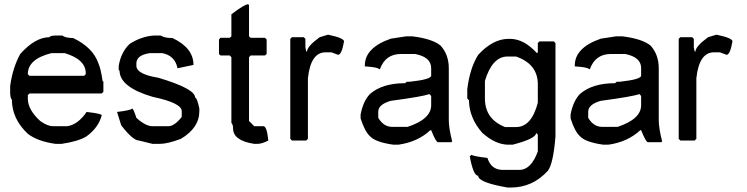

<svg xmlns="http://www.w3.org/2000/svg" viewBox="-20 -673 3473 893"><path d="M238.3 -507.8H269.5Q285.2 -496.1 320.3 -496.1Q412.1 -452.1 437.5 -378.9Q449.2 -352.5 457 -296.9L460.9 -293V-246.1L453.1 -238.3H117.2L109.4 -230.5V-214.8Q109.4 -162.1 168 -109.4Q202.1 -85.9 226.6 -85.9H293Q342.8 -93.8 382.8 -152.3Q453.1 -144.5 453.1 -136.7Q438.5 -80.1 382.8 -39.1Q345.7 -15.6 266.6 -3.9H238.3Q154.3 -15.6 109.4 -50.8Q35.2 -120.1 35.2 -210.9Q29.3 -210.9 27.3 -238.3V-273.4Q39.1 -358.4 74.2 -421.9Q143.6 -500 210.9 -500Q210.9 -506.8 238.3 -507.8ZM109.4 -328.1 117.2 -320.3H371.1L378.9 -328.1V-332Q378.9 -396.5 281.2 -425.8H218.8Q109.4 -398.4 109.4 -328.1Z M696.3 -507.8H727.5Q744.1 -496.1 782.2 -496.1Q879.9 -450.2 879.9 -371.1L805.7 -355.5Q793.9 -414.1 735.4 -425.8H676.8Q615.2 -417 614.3 -378.9V-367.2Q614.3 -328.1 715.8 -311.5Q887.7 -260.7 887.7 -218.8Q896.5 -218.8 907.2 -168V-156.2Q907.2 -78.1 821.3 -27.3Q759.8 -3.9 723.6 -3.9H689.5L626 -19.5Q598.6 -19.5 543.9 -89.8L524.4 -152.3Q588.9 -160.2 594.7 -168Q600.6 -168 614.3 -125Q657.2 -85.9 689.5 -85.9H762.7Q791 -85.9 825.2 -128.9V-156.2Q825.2 -194.3 689.5 -222.7Q537.1 -267.6 536.1 -343.8L532.2 -347.7V-367.2Q543 -430.7 583 -468.8Q637.7 -503.9 696.3 -507.8Z M1134.3 -653.3 1138.2 -649.4V-503.9L1146 -497.1H1212.4L1220.2 -489.3V-421.9L1212.4 -415H1146L1138.2 -407.2V-110.4L1162.6 -85.9H1205.6Q1221.2 -85.9 1228 -19.5Q1198.7 -3.9 1177.2 -3.9H1162.6Q1064.9 -18.6 1064 -75.2Q1064 -93.8 1056.2 -101.6V-407.2L1048.3 -415H1005.4L998.5 -421.9V-489.3L1005.4 -497.1H1048.3L1056.2 -503.9V-606.4Q1117.7 -653.3 1134.3 -653.3Z M1505.9 -511.7Q1580.1 -496.1 1580.1 -480.5Q1569.3 -418.9 1552.7 -418L1521.5 -429.7H1494.1Q1424.8 -429.7 1412.1 -308.6V-27.3L1404.3 -19.5H1337.9L1330.1 -27.3V-492.2L1337.9 -500H1392.6L1400.4 -492.2V-453.1L1404.3 -433.6H1408.2Q1408.2 -457 1466.8 -500Z M1868.2 -503.9H1899.4Q1991.2 -492.2 2029.3 -460.9Q2067.4 -418.9 2067.4 -355Q2067.4 -353 2067.4 -351.6V-114.3Q2067.4 -77.1 2083 -15.6L2079.1 -11.7H2016.6Q2007.8 -11.7 1985.4 -67.4H1981.4Q1922.9 -12.7 1833 0H1809.6Q1725.6 -11.7 1700.2 -40Q1676.8 -61.5 1657.2 -122.1V-140.6Q1668.9 -202.1 1700.2 -235.4Q1757.8 -286.1 1864.3 -286.1L1872.1 -293H1887.7Q1985.4 -303.7 1985.4 -321.3V-356.4Q1985.4 -407.2 1911.1 -421.9H1844.7Q1772.5 -421.9 1747.1 -351.6H1743.2Q1737.3 -360.4 1676.8 -364.3V-368.2Q1676.8 -451.2 1797.9 -493.2ZM1739.3 -153.3V-125Q1764.2 -83 1803.7 -83Q1804.7 -83 1805.7 -83H1876Q1985.4 -119.1 1985.4 -183.6V-226.6L1977.5 -235.4Q1944.3 -223.6 1797.9 -204.1Q1739.3 -187.5 1739.3 -153.3Z M2344.7 -492.2H2352.5Q2417 -492.2 2477.5 -425.8L2481.4 -429.7V-472.7L2489.3 -480.5H2555.7L2563.5 -472.7V-39.1Q2553.7 86.9 2528.3 121.1Q2457 199.2 2356.4 199.2H2340.8Q2204.1 175.8 2204.1 144.5Q2181.6 144.5 2165 54.7L2172.9 46.9Q2180.7 53.7 2247.1 61.5Q2263.7 116.2 2317.4 117.2H2395.5Q2450.2 117.2 2481.4 31.2V-46.9L2473.6 -54.7Q2473.6 -28.3 2364.3 0H2344.7Q2285.2 0 2223.6 -54.7Q2162.1 -124 2161.1 -207L2153.3 -214.8V-257.8Q2165 -355.5 2204.1 -418Q2272.5 -492.2 2344.7 -492.2ZM2235.4 -214.8Q2235.4 -119.1 2329.1 -82H2379.9Q2452.1 -82 2481.4 -195.3V-281.2Q2481.4 -375 2379.9 -410.2H2340.8Q2269.5 -410.2 2235.4 -296.9Z M2844.7 -503.9H2876Q2967.8 -492.2 3005.9 -460.9Q3043.9 -418.9 3043.9 -355Q3043.9 -353 3043.9 -351.6V-114.3Q3043.9 -77.1 3059.6 -15.6L3055.7 -11.7H2993.2Q2984.4 -11.7 2961.9 -67.4H2958Q2899.4 -12.7 2809.6 0H2786.1Q2702.1 -11.7 2676.8 -40Q2653.3 -61.5 2633.8 -122.1V-140.6Q2645.5 -202.1 2676.8 -235.4Q2734.4 -286.1 2840.8 -286.1L2848.6 -293H2864.3Q2961.9 -303.7 2961.9 -321.3V-356.4Q2961.9 -407.2 2887.7 -421.9H2821.3Q2749 -421.9 2723.6 -351.6H2719.7Q2713.9 -360.4 2653.3 -364.3V-368.2Q2653.3 -451.2 2774.4 -493.2ZM2715.8 -153.3V-125Q2740.7 -83 2780.3 -83Q2781.2 -83 2782.2 -83H2852.5Q2961.9 -119.1 2961.9 -183.6V-226.6L2954.1 -235.4Q2920.9 -223.6 2774.4 -204.1Q2715.8 -187.5 2715.8 -153.3Z M3312.5 -511.7Q3386.7 -496.1 3386.7 -480.5Q3376 -418.9 3359.4 -418L3328.1 -429.7H3300.8Q3231.4 -429.7 3218.8 -308.6V-27.3L3210.9 -19.5H3144.5L3136.7 -27.3V-492.2L3144.5 -500H3199.2L3207 -492.2V-453.1L3210.9 -433.6H3214.8Q3214.8 -457 3273.4 -500Z"/></svg>

Font: LaylaRuqaa
Style: Regular
Weight: 400
Version: Version 2.0